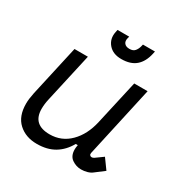

<svg xmlns="http://www.w3.org/2000/svg" viewBox="-162 -821 936 969"><g transform="rotate(30 306.0 -337.0)"><path d="M182 14Q117 14 75.5 -24Q34 -62 34 -135Q34 -150 36 -165.5Q38 -181 42 -200L108 -496H186L122 -210Q115 -179 115 -152Q115 -60 214 -60Q283 -60 331.5 -108.5Q380 -157 398 -238L456 -496H534L443 -84Q441 -76 445 -71Q449 -66 456 -66Q463 -66 470 -71L513 -102L555 -44L505 -6Q493 4 475.5 9Q458 14 440 14Q411 14 386.5 -3Q362 -20 362 -58Q362 -63 362.5 -68Q363 -73 364 -78L365 -84H353Q326 -36 284 -11Q242 14 182 14ZM337 -570Q288 -570 262 -600.5Q236 -631 245 -674L248 -688H316L313 -677Q308 -658 317.5 -646.5Q327 -635 347 -635Q369 -635 379 -647.5Q389 -660 393 -676L396 -688H466L463 -674Q452 -623 421.5 -596.5Q391 -570 337 -570Z"/></g></svg>

Font: Space Mono
Style: Italic
Weight: 400
Italic angle: -12°
Monospace: yes
Designer: Colophon Foundry + Benjamin Critton
Foundry: Colophon Foundry & Benjamin Critton
Version: Version 1.003; ttfautohint (v1.8.4.7-5d5b)